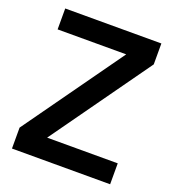

<svg xmlns="http://www.w3.org/2000/svg" viewBox="-129 -798 807 897"><g transform="rotate(20 274.5 -350.0)"><path d="M169 -104H520V0H32V-104L383 -596H42V-700H520V-596Z"/></g></svg>

Font: Haskoy SemiBold
Style: Regular
Weight: 600
Designer: Ertekin Erdin
Foundry: Ertekin Erdin
Version: Version 1.500; ttfautohint (v1.8.3)